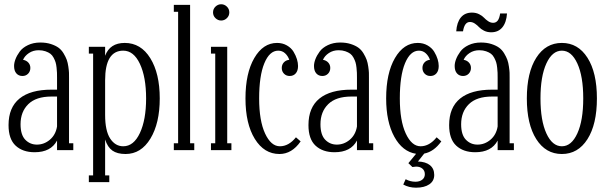

<svg xmlns="http://www.w3.org/2000/svg" viewBox="-20 -703 2842 899"><path d="M303.2 -338.9V-32.2H323.2V0H247.1V-44.9Q218.3 9.8 142.1 9.8Q86.4 9.8 53.2 -21Q20 -51.8 20 -117.2Q20 -199.7 71.3 -241.5Q122.6 -283.2 221.2 -283.2H247.1V-338.9Q247.1 -354 246.8 -362.3Q246.6 -370.6 244.9 -386.2Q243.2 -401.9 240.2 -411.4Q237.3 -420.9 231 -432.9Q224.6 -444.8 215.8 -451.4Q207 -458 192.9 -462.9Q178.7 -467.8 161.1 -467.8Q135.3 -467.8 115.5 -454.6Q95.7 -441.4 87.9 -422.9Q103 -420.4 112.5 -410.2Q122.1 -399.9 122.1 -384.8Q122.1 -368.7 111.6 -357.9Q101.1 -347.2 85 -347.2Q67.4 -347.2 56.6 -359.4Q45.9 -371.6 45.9 -394Q45.9 -408.7 52.5 -426Q59.1 -443.4 72.3 -461.4Q85.4 -479.5 110.8 -491.7Q136.2 -503.9 168.9 -503.9Q196.3 -503.9 218.3 -496.8Q240.2 -489.7 254.2 -479.5Q268.1 -469.2 277.8 -452.9Q287.6 -436.5 292.5 -423.1Q297.4 -409.7 300 -390.9Q302.7 -372.1 303 -362.5Q303.2 -353 303.2 -338.9ZM152.8 -25.9Q186.5 -25.9 213.6 -48.8Q240.7 -71.8 247.1 -110.8V-251H221.2Q148.9 -251 112.5 -215.3Q76.2 -179.7 76.2 -121.1Q76.2 -71.8 98.4 -48.8Q120.6 -25.9 152.8 -25.9Z M491.7 149.9H396V118.2H416V-452.1H396V-483.9H472.2V-441.9Q494.6 -502 564 -502Q639.6 -502 683.8 -430.4Q728 -358.9 728 -242.2Q728 -126 684.3 -54Q640.6 18.1 567.9 18.1Q528.8 18.1 506.1 2Q483.4 -14.2 472.2 -49.8V118.2H491.7ZM557.1 -18.1Q606 -18.1 635 -80.1Q664.1 -142.1 664.1 -242.2Q664.1 -342.3 635 -404.1Q606 -465.8 557.1 -465.8Q472.2 -465.8 472.2 -327.1V-165Q472.2 -90.8 495.8 -54.4Q519.5 -18.1 557.1 -18.1Z M889.6 0H793.9V-32.2H814V-647.9H793.9V-680.2H870.1V-32.2H889.6Z M1042.2 -617.9Q1030.8 -606.9 1015.6 -606.9Q1000.5 -606.9 989 -617.9Q977.5 -628.9 977.5 -645Q977.5 -661.1 989 -672.1Q1000.5 -683.1 1015.6 -683.1Q1030.8 -683.1 1042.2 -672.1Q1053.7 -661.1 1053.7 -645Q1053.7 -628.9 1042.2 -617.9ZM1063.5 0H967.8V-32.2H987.8V-452.1H967.8V-483.9H1043.9V-32.2H1063.5Z M1365.7 -60.1 1387.7 -41Q1346.7 18.1 1288.6 18.1Q1216.8 18.1 1173.1 -52.7Q1129.4 -123.5 1129.4 -242.2Q1129.4 -360.4 1170.7 -431.2Q1211.9 -502 1277.3 -502Q1303.2 -502 1323.5 -490.2Q1343.8 -478.5 1354.5 -460.7Q1365.2 -442.9 1370.4 -425.8Q1375.5 -408.7 1375.5 -394Q1375.5 -371.6 1364.7 -359.4Q1354 -347.2 1336.4 -347.2Q1320.3 -347.2 1309.8 -357.9Q1299.3 -368.7 1299.3 -384.8Q1299.3 -400.4 1309.1 -410.9Q1318.8 -421.4 1334.5 -422.9Q1328.1 -441.4 1314.7 -453.6Q1301.3 -465.8 1282.7 -465.8Q1242.2 -465.8 1217.8 -407Q1193.4 -348.1 1193.4 -242.2Q1193.4 -137.7 1221.2 -77.9Q1249 -18.1 1290.5 -18.1Q1332 -18.1 1365.7 -60.1Z M1707.5 -338.9V-32.2H1727.5V0H1651.4V-44.9Q1622.6 9.8 1546.4 9.8Q1490.7 9.8 1457.5 -21Q1424.3 -51.8 1424.3 -117.2Q1424.3 -199.7 1475.6 -241.5Q1526.9 -283.2 1625.5 -283.2H1651.4V-338.9Q1651.4 -354 1651.1 -362.3Q1650.9 -370.6 1649.2 -386.2Q1647.5 -401.9 1644.5 -411.4Q1641.6 -420.9 1635.3 -432.9Q1628.9 -444.8 1620.1 -451.4Q1611.3 -458 1597.2 -462.9Q1583 -467.8 1565.4 -467.8Q1539.6 -467.8 1519.8 -454.6Q1500 -441.4 1492.2 -422.9Q1507.3 -420.4 1516.8 -410.2Q1526.4 -399.9 1526.4 -384.8Q1526.4 -368.7 1515.9 -357.9Q1505.4 -347.2 1489.3 -347.2Q1471.7 -347.2 1460.9 -359.4Q1450.2 -371.6 1450.2 -394Q1450.2 -408.7 1456.8 -426Q1463.4 -443.4 1476.6 -461.4Q1489.7 -479.5 1515.1 -491.7Q1540.5 -503.9 1573.2 -503.9Q1600.6 -503.9 1622.6 -496.8Q1644.5 -489.7 1658.4 -479.5Q1672.4 -469.2 1682.1 -452.9Q1691.9 -436.5 1696.8 -423.1Q1701.7 -409.7 1704.3 -390.9Q1707 -372.1 1707.3 -362.5Q1707.5 -353 1707.5 -338.9ZM1557.1 -25.9Q1590.8 -25.9 1617.9 -48.8Q1645 -71.8 1651.4 -110.8V-251H1625.5Q1553.2 -251 1516.8 -215.3Q1480.5 -179.7 1480.5 -121.1Q1480.5 -71.8 1502.7 -48.8Q1524.9 -25.9 1557.1 -25.9Z M2024.4 -60.1 2046.4 -41Q2011.7 7.3 1966.3 16.1L1937 53.2Q1972.7 54.2 1992.9 70.3Q2013.2 86.4 2013.2 116.2Q2013.2 144.5 1990 160.2Q1966.8 175.8 1928.2 175.8Q1895 175.8 1868.2 161.1L1879.4 136.2Q1900.9 147.9 1925.3 147.9Q1944.8 147.9 1957 138.4Q1969.2 128.9 1969.2 112.8Q1969.2 96.2 1958 86.7Q1946.8 77.1 1928.2 77.1Q1922.9 77.1 1911.1 79.1L1892.1 61L1928.2 17.1Q1864.7 7.3 1826.4 -62.5Q1788.1 -132.3 1788.1 -242.2Q1788.1 -360.4 1829.3 -431.2Q1870.6 -502 1936 -502Q1961.9 -502 1982.2 -490.2Q2002.4 -478.5 2013.2 -460.7Q2023.9 -442.9 2029.1 -425.8Q2034.2 -408.7 2034.2 -394Q2034.2 -371.6 2023.4 -359.4Q2012.7 -347.2 1995.1 -347.2Q1979 -347.2 1968.5 -357.9Q1958 -368.7 1958 -384.8Q1958 -400.4 1967.8 -410.9Q1977.5 -421.4 1993.2 -422.9Q1986.8 -441.4 1973.4 -453.6Q1960 -465.8 1941.4 -465.8Q1900.9 -465.8 1876.5 -407Q1852.1 -348.1 1852.1 -242.2Q1852.1 -137.7 1879.9 -77.9Q1907.7 -18.1 1949.2 -18.1Q1990.7 -18.1 2024.4 -60.1Z M2180.2 -600.1Q2154.8 -600.1 2147.9 -556.2H2116.2Q2119.1 -598.6 2137.9 -621.3Q2156.7 -644 2189.9 -644Q2208.5 -644 2223.4 -636.5Q2238.3 -628.9 2246.3 -620.1Q2254.4 -611.3 2265.6 -603.8Q2276.9 -596.2 2289.1 -596.2Q2302.2 -596.2 2310.3 -606.4Q2318.4 -616.7 2321.8 -640.1H2354Q2351.1 -597.7 2332 -574.7Q2313 -551.8 2279.8 -551.8Q2261.2 -551.8 2246.3 -559.3Q2231.4 -566.9 2223.1 -575.9Q2214.8 -585 2203.6 -592.5Q2192.4 -600.1 2180.2 -600.1ZM2366.2 -338.9V-32.2H2386.2V0H2310.1V-44.9Q2281.2 9.8 2205.1 9.8Q2149.4 9.8 2116.2 -21Q2083 -51.8 2083 -117.2Q2083 -199.7 2134.3 -241.5Q2185.5 -283.2 2284.2 -283.2H2310.1V-338.9Q2310.1 -354 2309.8 -362.3Q2309.6 -370.6 2307.9 -386.2Q2306.2 -401.9 2303.2 -411.4Q2300.3 -420.9 2293.9 -432.9Q2287.6 -444.8 2278.8 -451.4Q2270 -458 2255.9 -462.9Q2241.7 -467.8 2224.1 -467.8Q2198.2 -467.8 2178.5 -454.6Q2158.7 -441.4 2150.9 -422.9Q2166 -420.4 2175.5 -410.2Q2185.1 -399.9 2185.1 -384.8Q2185.1 -368.7 2174.6 -357.9Q2164.1 -347.2 2147.9 -347.2Q2130.4 -347.2 2119.6 -359.4Q2108.9 -371.6 2108.9 -394Q2108.9 -408.7 2115.5 -426Q2122.1 -443.4 2135.3 -461.4Q2148.4 -479.5 2173.8 -491.7Q2199.2 -503.9 2231.9 -503.9Q2259.3 -503.9 2281.2 -496.8Q2303.2 -489.7 2317.1 -479.5Q2331.1 -469.2 2340.8 -452.9Q2350.6 -436.5 2355.5 -423.1Q2360.4 -409.7 2363 -390.9Q2365.7 -372.1 2366 -362.5Q2366.2 -353 2366.2 -338.9ZM2215.8 -25.9Q2249.5 -25.9 2276.6 -48.8Q2303.7 -71.8 2310.1 -110.8V-251H2284.2Q2211.9 -251 2175.5 -215.3Q2139.2 -179.7 2139.2 -121.1Q2139.2 -71.8 2161.4 -48.8Q2183.6 -25.9 2215.8 -25.9Z M2730.7 -51.5Q2686.5 18.1 2610.8 18.1Q2535.2 18.1 2491 -51.5Q2446.8 -121.1 2446.8 -242.2Q2446.8 -363.3 2491 -432.6Q2535.2 -502 2610.8 -502Q2686.5 -502 2730.7 -432.6Q2774.9 -363.3 2774.9 -242.2Q2774.9 -121.1 2730.7 -51.5ZM2538.3 -78.4Q2565.9 -18.1 2610.8 -18.1Q2655.8 -18.1 2683.3 -78.4Q2710.9 -138.7 2710.9 -242.2Q2710.9 -345.7 2683.3 -405.8Q2655.8 -465.8 2610.8 -465.8Q2565.9 -465.8 2538.3 -405.8Q2510.7 -345.7 2510.7 -242.2Q2510.7 -138.7 2538.3 -78.4Z"/></svg>

Font: Margherita Light
Style: Regular
Weight: 300
Designer: James Puckett
Foundry: Dunwich Type Founders
Version: Version 1.008;hotconv 1.0.109;makeotfexe 2.5.65596